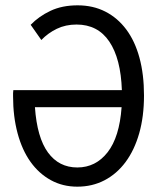

<svg xmlns="http://www.w3.org/2000/svg" viewBox="-20 -688 590 720"><path d="M30 -350Q29 -344 29 -338.5Q29 -333 29 -327Q29 -251 46 -188Q63 -125 94.5 -81Q126 -37 170.5 -12.5Q215 12 270 12Q326 12 372 -12Q418 -36 451 -80.5Q484 -125 502 -188Q520 -251 520 -330Q520 -409 503 -471.5Q486 -534 453.5 -577.5Q421 -621 375 -644.5Q329 -668 271 -668Q213 -668 169.5 -647.5Q126 -627 95 -595L135 -538Q160 -564 193 -580Q226 -596 267 -596Q347 -596 390 -532Q433 -468 437 -350ZM436 -286Q428 -174 383.5 -117Q339 -60 270 -60Q201 -60 160 -116Q119 -172 111 -286Z"/></svg>

Font: Codetta
Style: Regular
Weight: 400
Italic angle: -11°
Designer: Ulrich Proeller
Foundry: PROSA GmbH
Version: Version 2.00;September 29, 2018;FontCreator 11.5.0.2427 64-b